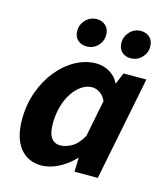

<svg xmlns="http://www.w3.org/2000/svg" viewBox="-108 -790 768 885"><g transform="rotate(15 276.0 -347.0)"><path d="M171 12Q106 12 68.5 -35.5Q31 -83 31 -170Q31 -241 53 -302.5Q75 -364 112.5 -410Q150 -456 197.5 -482Q245 -508 296 -508Q330 -508 360 -490.5Q390 -473 404 -443H406L428 -496H537L438 0H327L329 -65H326Q293 -30 251.5 -9Q210 12 171 12ZM231 -100Q256 -100 284.5 -115.5Q313 -131 337 -173L372 -349Q360 -374 342 -385.5Q324 -397 306 -397Q280 -397 256 -381Q232 -365 213 -336.5Q194 -308 183.5 -270Q173 -232 173 -188Q173 -142 188.5 -121Q204 -100 231 -100ZM230 -572Q205 -572 188 -587.5Q171 -603 171 -631Q171 -661 192.5 -683.5Q214 -706 246 -706Q271 -706 288 -690Q305 -674 305 -646Q305 -616 283.5 -594Q262 -572 230 -572ZM440 -572Q415 -572 398.5 -587.5Q382 -603 382 -631Q382 -661 403.5 -683.5Q425 -706 456 -706Q482 -706 498.5 -690Q515 -674 515 -646Q515 -616 493.5 -594Q472 -572 440 -572Z"/></g></svg>

Font: Source Sans 3 ExtraLight
Style: Bold Italic
Weight: 700
Italic angle: -11°
Version: Version 3.052;hotconv 1.1.0;makeotfexe 2.6.0